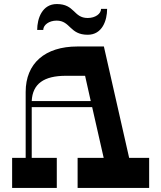

<svg xmlns="http://www.w3.org/2000/svg" viewBox="-20 -930 798 950"><path d="M260 -828C329 -828 324 -758 414 -758C486 -758 510 -829 510 -886H480C480 -862 452 -841 414 -841C343 -841 351 -910 261 -910C189 -910 164 -839 164 -782H194C194 -806 222 -828 260 -828ZM619 -149 494 -700H363C203 -700 107 -617 107 -475V-149H40V0H261V-149H137V-400H436L493 -149H364V0H718V-149ZM137 -430C141 -516 198 -555 306 -555H401L429 -430Z"/></svg>

Font: Space Cowgirl Bold
Style: Regular
Weight: 700
Designer: Valery Marier
Foundry: Valery Marier
Version: Version 1.000;hotconv 1.0.109;makeotfexe 2.5.65596